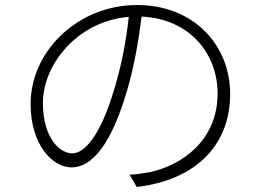

<svg xmlns="http://www.w3.org/2000/svg" viewBox="-20 -723 1040 765"><path d="M493 -656C483 -560 463 -459 436 -370C380 -181 317 -112 268 -112C219 -112 151 -172 151 -313C151 -464 286 -638 493 -656ZM544 -657C736 -648 847 -509 847 -351C847 -163 705 -65 577 -37C555 -33 523 -28 496 -27L525 22C754 -5 897 -139 897 -349C897 -542 753 -703 526 -703C290 -703 102 -519 102 -309C102 -146 189 -56 265 -56C348 -56 424 -151 485 -358C513 -450 532 -558 544 -657Z"/></svg>

Font: Noto Sans TC Light
Style: Regular
Weight: 300
Designer: Ryoko NISHIZUKA 西塚涼子 (kana, bopomofo & ideographs); Paul D. Hunt (Latin, Greek & Cyrillic); Sandoll Communications 산돌커뮤니
Foundry: Adobe
Version: Version 2.004;hotconv 1.0.118;makeotfexe 2.5.65603